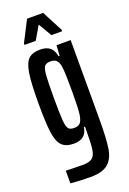

<svg xmlns="http://www.w3.org/2000/svg" viewBox="-169 -750 676 1010"><g transform="rotate(-20 169.0 -245.5)"><path d="M42 198V127Q60 127 72 128L135 129Q173 129 189.5 116.5Q206 104 211 71.5Q216 39 216 -34V-56H210Q201 8 132 8Q87 8 65 -14.5Q43 -37 35.5 -91Q28 -145 28 -254Q28 -366 36.5 -421Q45 -476 67 -497Q89 -518 133 -518Q202 -518 212 -452H218L222 -510H301V-69Q301 40 292.5 94.5Q284 149 252.5 176Q221 203 154 203Q102 203 42 198ZM211 -124Q216 -157 216 -246Q216 -297 215 -338Q214 -379 210 -399Q205 -422 194 -431.5Q183 -441 163 -441Q139 -441 129.5 -429.5Q120 -418 117 -382Q114 -346 114 -255Q114 -164 117 -128Q120 -92 129 -80.5Q138 -69 161 -69Q183 -69 194.5 -80.5Q206 -92 211 -124ZM64 -569V-577L124 -694H214L275 -577V-569H215L171 -644L127 -569Z"/></g></svg>

Font: Saira Ultra Condensed SemiBold
Style: Regular
Weight: 600
Width: 1
Designer: Hector Gatti with collaboration of the Omnibus-Type team
Foundry: Omnibus-Type
Version: Version 1.001; ttfautohint (v1.8)